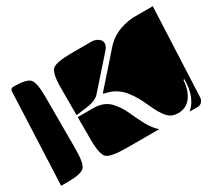

<svg xmlns="http://www.w3.org/2000/svg" viewBox="-98 -670 935 840"><g transform="rotate(-30 370.0 -250.0)"><path d="M361 -270 495 -422Q546 -482 638 -490H740L720 -40Q719 -27 710.5 -18.5Q702 -10 690 -10H649Q700 -53 700 -144H695Q691 -91 667.5 -60Q644 -29 603 -29Q570 -29 550 -51.5Q530 -74 509 -121Q496 -150 485.5 -169Q475 -188 457.5 -210.5Q440 -233 416 -247Q392 -261 362 -266ZM213 -120V-234H290Q320 -234 342.5 -224.5Q365 -215 382 -194Q399 -173 408 -156Q417 -139 431 -108Q464 -35 496 -10H333Q252 -10 232.5 -27.5Q213 -45 213 -120ZM213 -244V-380Q213 -455 232.5 -472.5Q252 -490 333 -490H429Q448 -490 462.5 -480Q477 -470 477 -455Q477 -441 464 -426L333 -278Q313 -255 253 -249ZM0 -10 20 -475Q21 -490 35 -490Q101 -490 118 -472Q135 -454 135 -380V-120Q135 -46 118 -28Q101 -10 35 -10Z"/></g></svg>

Font: PrimecolorCV1
Style: Medium
Weight: 500
Designer: gluk
Foundry: gluk
Version: Version 0.672